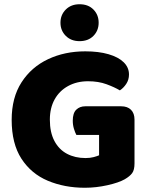

<svg xmlns="http://www.w3.org/2000/svg" viewBox="-20 -867 704 905"><path d="M614 -303V-97Q614 -66 603 -51Q592 -36 568 -22Q540 -6 486.5 6Q433 18 380 18Q284 18 205.5 -15Q127 -48 81 -119Q35 -190 35 -302Q35 -407 81.5 -479Q128 -551 206.5 -588Q285 -625 382 -625Q445 -625 491.5 -611.5Q538 -598 563 -573.5Q588 -549 588 -516Q588 -491 575 -471.5Q562 -452 545 -441Q520 -456 482 -470Q444 -484 395 -484Q342 -484 301 -461.5Q260 -439 237.5 -398.5Q215 -358 215 -303Q215 -243 236.5 -202.5Q258 -162 296 -142Q334 -122 383 -122Q405 -122 421.5 -126.5Q438 -131 447 -135V-231H340Q334 -242 328.5 -260Q323 -278 323 -298Q323 -334 339.5 -350Q356 -366 382 -366H551Q581 -366 597.5 -349.5Q614 -333 614 -303ZM445 -760Q445 -723 420.5 -698Q396 -673 355 -673Q315 -673 290 -698Q265 -723 265 -760Q265 -797 290 -822Q315 -847 355 -847Q396 -847 420.5 -822Q445 -797 445 -760Z"/></svg>

Font: Baloo Bhaijaan 2 ExtraBold
Style: Regular
Weight: 800
Designer: Sanskriti Dholi, Noopur Datye and Ek Type
Foundry: Ek Type
Version: Version 1.701